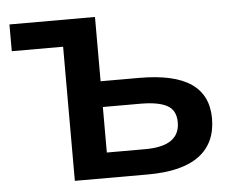

<svg xmlns="http://www.w3.org/2000/svg" viewBox="-44 -591 790 642"><g transform="rotate(-5 351.0 -270.0)"><path d="M296.9 -540V-324.2H425.8Q543.5 -324.2 600.3 -285.2Q657.2 -246.1 657.2 -168Q657.2 -85.4 599.6 -42.7Q542 0 428.2 0H182.1V-450.2H9.8V-540ZM542 -165Q542 -205.6 512.5 -221.7Q482.9 -237.8 422.9 -237.8H296.9V-85H425.8Q542 -85 542 -165Z"/></g></svg>

Font: JBL Sans
Style: Semibold
Weight: 600
Version: Version 1.10